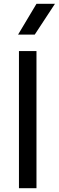

<svg xmlns="http://www.w3.org/2000/svg" viewBox="-20 -988 308 1008"><path d="M79.5 0V-720H171.5V0ZM75 -806.5 171.5 -968H268.5L162.5 -806.5Z"/></svg>

Font: Geologica Light
Style: Regular
Weight: 300
Designer: Sindre Bremnes, Frode Helland
Foundry: Monokrom Skriftforlag AS
Version: Version 1.010; ttfautohint (v1.8.4.7-5d5b);gftools[0.9.28]